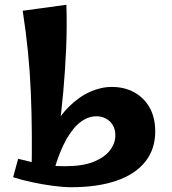

<svg xmlns="http://www.w3.org/2000/svg" viewBox="-20 -774 720 804"><path d="M278 10Q245 10 200.5 4Q156 -2 112 -11.5Q68 -21 35 -32L56 -109Q96 -99 141 -88.5Q186 -78 253 -78Q326 -78 372 -96.5Q418 -115 440.5 -144.5Q463 -174 463 -207Q463 -244 440 -265.5Q417 -287 383 -287Q350 -287 318.5 -264Q287 -241 258.5 -191.5Q230 -142 206 -60L152 -82Q166 -163 196.5 -224.5Q227 -286 269 -327.5Q311 -369 357 -389.5Q403 -410 448 -410Q501 -410 542 -387.5Q583 -365 606.5 -323.5Q630 -282 630 -223Q630 -149 588 -96.5Q546 -44 467 -17Q388 10 278 10ZM112 -40Q116 -220 109 -388.5Q102 -557 75 -729L258 -754Q261 -665 257 -572.5Q253 -480 245 -390Q237 -300 225 -216.5Q213 -133 199 -62Z"/></svg>

Font: Marhey Medium
Style: Regular
Weight: 500
Designer: Nur Syamsi & Bustanul Arifin
Foundry: Namelatype
Version: Version 1.000